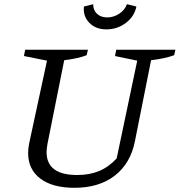

<svg xmlns="http://www.w3.org/2000/svg" viewBox="-20 -885 856 915"><path d="M335 10Q230 10 172 -34Q114 -78 114 -156Q114 -175 119 -202L204 -596L94 -618L100 -648H399L393 -622Q353 -606 286 -598L206 -198Q204 -185 203 -176Q202 -167 202 -160Q202 -51 348 -51Q407 -51 452.5 -70Q498 -89 536 -130L634 -596L528 -618L534 -648H816L810 -622Q767 -606 700 -598L623 -212Q602 -106 527 -48Q452 10 335 10ZM487 -745Q436 -745 405.5 -776.5Q375 -808 380 -854L424 -865Q424 -836 442.5 -819Q461 -802 491 -802Q521 -802 548 -819.5Q575 -837 585 -865L630 -854Q621 -807 580 -776Q539 -745 487 -745Z"/></svg>

Font: Piazzolla
Style: Italic
Weight: 400
Italic angle: -11.3°
Designer: Juan Pablo del Peral
Foundry: Huerta Tipografica
Version: Version 1.330